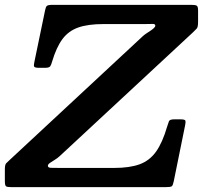

<svg xmlns="http://www.w3.org/2000/svg" viewBox="-68 -770 838 790"><path d="M-48 -25Q-48 -7.5 -43.5 -3.8Q-39 0 -21.5 0H613.5Q634.5 0 639 -3.8Q643.5 -7.5 647 -24.5L693.5 -253.5Q696.5 -267.5 695 -273.2Q693.5 -279 674 -279H649Q630.5 -279 627.2 -271.2Q624 -263.5 620 -250Q600.5 -183 574 -146Q547.5 -109 506.5 -94Q465.5 -79 401 -79H178.5Q153.5 -79 141.2 -79.5Q129 -80 129 -88Q129 -93.5 137.2 -99.5Q145.5 -105.5 157 -112.2Q168.5 -119 177.5 -127.5L725.5 -636.5Q736 -646.5 741.5 -652.5Q747 -658.5 747 -680V-727Q747 -743.5 741.2 -746.8Q735.5 -750 720 -750H147Q130 -750 125 -745.8Q120 -741.5 117.5 -727.5L73.5 -515.5Q70.5 -502.5 72.2 -496.8Q74 -491 91.5 -491H118Q134.5 -491 138.8 -497.5Q143 -504 146.5 -517Q164 -575.5 188.8 -609Q213.5 -642.5 253.8 -656.8Q294 -671 358 -671H529Q548 -671 559.5 -671.5Q571 -672 571 -664.5Q571 -660 565.5 -654.8Q560 -649.5 551.8 -644Q543.5 -638.5 534.8 -632.8Q526 -627 520 -621.5L-27.5 -112.5Q-37 -104 -42.5 -98.2Q-48 -92.5 -48 -73Z"/></svg>

Font: Besley SemiBold
Style: Italic
Weight: 600
Italic angle: -13°
Designer: Owen Earl
Foundry: indestructible type*
Version: Version 2.001